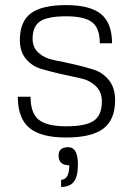

<svg xmlns="http://www.w3.org/2000/svg" viewBox="-20 -530 522 754"><path d="M108 -378Q108 -343 132 -322Q156 -301 192 -294Q228 -287 270 -277.5Q312 -268 348 -256.5Q384 -245 408 -215Q432 -185 432 -137Q432 -60 386 -25Q340 10 239 10Q140 10 95 -28Q50 -66 50 -150H100Q100 -86 132 -60Q164 -34 240 -34Q316 -34 348 -55.5Q380 -77 380 -132Q380 -169 356 -192Q332 -215 296.5 -222.5Q261 -230 219 -239.5Q177 -249 141.5 -259.5Q106 -270 82 -298.5Q58 -327 58 -373Q58 -445 101 -477.5Q144 -510 240 -510Q334 -510 377 -474.5Q420 -439 420 -360H372Q372 -419 342 -442.5Q312 -466 240 -466Q168 -466 138 -446.5Q108 -427 108 -378ZM286 116Q286 162 270.5 183Q255 204 220 204V176Q252 176 252 119Q210 119 210 81Q210 48 248 48Q286 48 286 116Z"/></svg>

Font: Fivo Sans Light
Style: Regular
Weight: 300
Designer: Alexander Slobzheninov
Foundry: Alexander Slobzheninov
Version: 1.0